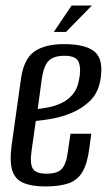

<svg xmlns="http://www.w3.org/2000/svg" viewBox="-20 -661 392 692"><path d="M143 11Q95 11 65 -1.5Q35 -14 24.5 -45.5Q14 -77 22 -138L56 -380Q67 -451 105.5 -476.5Q144 -502 210 -502Q292 -502 323.5 -472.5Q355 -443 341 -368Q332 -324 304 -297Q276 -270 239 -254.5Q202 -239 166.5 -233Q131 -227 109 -225L94 -119Q87 -72 98 -53.5Q109 -35 148 -35Q187 -35 203 -52.5Q219 -70 225 -117L234 -179H309L302 -127Q295 -72 277.5 -42Q260 -12 227.5 -0.5Q195 11 143 11ZM116 -268Q133 -270 156 -274.5Q179 -279 201.5 -289.5Q224 -300 241 -319.5Q258 -339 264 -369Q273 -410 264.5 -435Q256 -460 213 -460Q174 -460 155.5 -442Q137 -424 130 -373ZM174 -546 238 -641H311L218 -546Z"/></svg>

Font: Alumni Sans Medium
Style: Italic
Weight: 500
Italic angle: -8°
Designer: Robert E. Leuschke
Foundry: Robert E. Leuschke
Version: Version 1.016